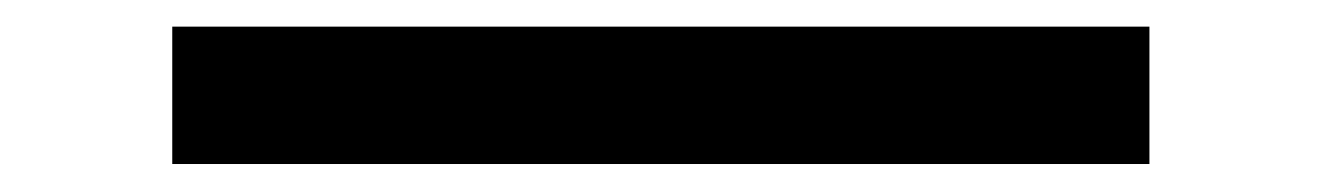

<svg xmlns="http://www.w3.org/2000/svg" viewBox="-20 -424 978 142"><path d="M107.4 -404.3H830.1V-302.7H107.4Z"/></svg>

Font: Pretendard SemiBold
Style: Regular
Weight: 600
Designer: Base glyphs from Inter by Rasmus Andersson; Hangeul glyphs from Noto Sans CJK(Source Han Sans) by Jang Soo-young and Kan
Foundry: Kil Hyung-jin
Version: Version 1.309